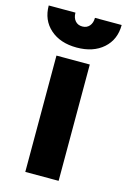

<svg xmlns="http://www.w3.org/2000/svg" viewBox="-137 -774 550 829"><g transform="rotate(15 138.0 -360.0)"><path d="M62.8 0H211.8V-520H62.8ZM137.8 -670.2Q117.6 -670.2 105.8 -683.9Q94 -697.6 94 -720.4H-25.4Q-25.4 -655 19.3 -615.5Q64 -576 137.6 -576Q211.3 -576 256 -615.5Q300.6 -655 300.6 -720.4H181.2Q181.2 -697.6 169.4 -683.9Q157.5 -670.2 137.8 -670.2Z"/></g></svg>

Font: Fixel Variable
Style: Regular
Weight: 100
Width: 3
Designer: AlfaBravo + MacPaw
Foundry: Kyrylo Tkachov, Marchela Mozhyna, Serhii Makarenko, Maria Weinstein, Zakhar Kryvoshyya
Version: Version 1.211